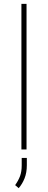

<svg xmlns="http://www.w3.org/2000/svg" viewBox="-20 -770 246 989"><path d="M116.7 -750V0H90.3V-750ZM118.2 43.5V81.1Q118.2 119.6 106.4 148.9Q94.7 178.2 76.2 199.2L58.1 183.6Q75.2 159.2 83.5 136.5Q91.8 113.8 91.8 82V43.5Z"/></svg>

Font: Vazirmatn FD Thin
Style: Regular
Weight: 100
Designer: Saber Rastikerdar
Foundry: Saber Rastikerdar
Version: Version 33.003